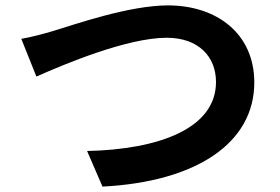

<svg xmlns="http://www.w3.org/2000/svg" viewBox="-20 -692 1040 712"><path d="M59 -548 115 -408C218 -454 452 -552 598 -552C717 -552 781 -481 781 -388C781 -216 571 -138 303 -132L360 0C709 -18 923 -162 923 -386C923 -569 782 -672 603 -672C458 -672 257 -601 180 -578C144 -567 95 -554 59 -548Z"/></svg>

Font: Source Han Sans Old Style Bold
Style: Regular
Weight: 700
Designer: Ryoko NISHIZUKA (kana & ideographs); Paul D. Hunt (Latin, Greek & Cyrillic); Wenlong ZHANG (bopomofo); Sandoll Communica
Foundry: Adobe Systems Incorporated
Version: Version 1.004;PS 1.004;hotconv 1.0.81;makeotf.lib2.5.63406